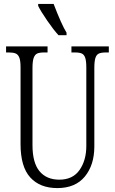

<svg xmlns="http://www.w3.org/2000/svg" viewBox="-20 -951 587 981"><path d="M85 -215V-607Q85 -640 79 -656Q73 -672 60.5 -677.5Q48 -683 25 -683H11V-714H223V-683H206Q182 -683 170 -677.5Q158 -672 152 -655Q146 -638 146 -603V-210Q146 -119 182 -76Q218 -33 283 -33Q352 -33 386.5 -82.5Q421 -132 421 -205V-606Q421 -639 415.5 -655.5Q410 -672 398 -677.5Q386 -683 362 -683H345V-714H536V-683H522Q498 -683 485.5 -677.5Q473 -672 467.5 -655Q462 -638 462 -604V-203Q462 -108 413.5 -49Q365 10 273 10Q184 10 134.5 -44.5Q85 -99 85 -215ZM320 -784V-771H294H279Q254 -798 221 -846Q188 -894 175 -921V-931H240H254Q294 -826 320 -784Z"/></svg>

Font: Noto Serif CondLight
Style: Regular
Weight: 300
Width: 3
Designer: Monotype Design Team
Foundry: Monotype Imaging Inc.
Version: Version 1.001